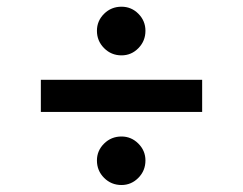

<svg xmlns="http://www.w3.org/2000/svg" viewBox="-20 -565 706 558"><path d="M567.5 -239.7H98.7V-333.1H567.5ZM333.1 -404.1Q303.3 -404.1 282.5 -425.1Q261.7 -446 261.7 -475.5Q261.7 -504.3 282.5 -524.9Q303.3 -545.5 333.1 -545.5Q361.9 -545.5 382.3 -524.9Q402.7 -504.3 402.7 -475.5Q402.7 -446 382.3 -425.1Q361.9 -404.1 333.1 -404.1ZM333.1 -27.3Q303.3 -27.3 282.5 -48.1Q261.7 -68.9 261.7 -98.7Q261.7 -127.1 282.5 -147.7Q303.3 -168.3 333.1 -168.3Q361.5 -168.3 382.1 -147.7Q402.7 -127.1 402.7 -98.7Q402.7 -68.9 382.1 -48.1Q361.5 -27.3 333.1 -27.3Z"/></svg>

Font: Linik Sans Medium
Style: Regular
Weight: 500
Designer: Rasmus Andersson (font), Cristiano Sobral (main changes)
Foundry: rsms
Version: Version 3.018;June 1, 2022;FontCreator 14.0.0.2814 64-bit; t